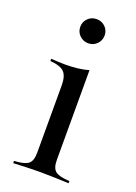

<svg xmlns="http://www.w3.org/2000/svg" viewBox="-122 -665 510 718"><g transform="rotate(20 132.5 -306.5)"><path d="M25.8 0V-8.9Q64.5 -10.5 80.6 -21.8Q96.8 -33.1 96.8 -66.9V-335.5Q96.8 -371.8 81.9 -387.5Q66.9 -403.2 25.8 -406.5V-415.3Q39.5 -414.5 54 -413.7Q68.5 -412.9 82.3 -412.9Q108.9 -412.9 132.3 -415.7Q155.6 -418.5 175 -424.2V-66.9Q175 -33.1 191.1 -21.8Q207.3 -10.5 246 -8.9V0Q235.5 -0.8 217.7 -1.2Q200 -1.6 178.2 -2.4Q156.5 -3.2 135.5 -3.2Q104.8 -3.2 73 -2Q41.1 -0.8 25.8 0ZM135.5 -516.9Q116.1 -516.9 101.6 -530.6Q87.1 -544.4 87.1 -565.3Q87.1 -585.5 101.2 -599.2Q115.3 -612.9 135.5 -612.9Q155.6 -612.9 169.8 -599.2Q183.9 -585.5 183.9 -565.3Q183.9 -545.2 169.8 -531Q155.6 -516.9 135.5 -516.9Z"/></g></svg>

Font: Playfair 144pt
Style: Regular
Weight: 400
Designer: Claus Eggers Sørensen
Foundry: Claus Eggers Sørensen
Version: Version 2.001;gftools[0.9.30]